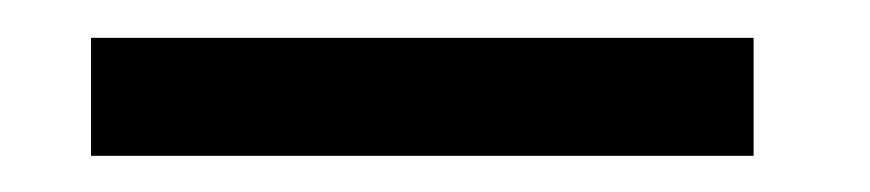

<svg xmlns="http://www.w3.org/2000/svg" viewBox="-20 -832 471 104"><path d="M29.3 -747.6V-811.5H388.2V-747.6Z"/></svg>

Font: Reddit Sans Medium
Style: Regular
Weight: 500
Designer: Stephen Hutchings
Foundry: Reddit
Version: Version 1.014